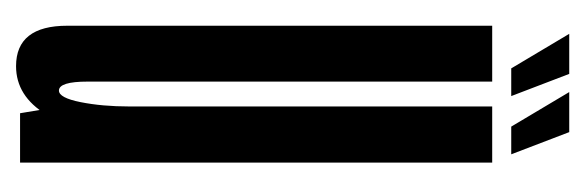

<svg xmlns="http://www.w3.org/2000/svg" viewBox="-270 -468 743 244"><g transform="rotate(90 102.0 -346.5)"><path d="M124.4 0 115.8 -51.5V-600H187.1V0ZM84.2 -600V-217.4Q84.2 -122.2 84.2 -85.8Q84.2 -49.4 95.6 -49.4Q104.8 -49.4 110.3 -76.9Q115.8 -104.4 115.8 -138.8L149.5 -127.3Q149.5 -72.1 126.1 -33.5Q102.7 5.1 64.6 5.1Q13.2 5.1 13.2 -60Q13.2 -125.1 13.2 -219.8V-600ZM141.4 -624.2 97.5 -697.9H148.4L176.6 -624.2ZM67.4 -624.2 23.5 -697.9H74.4L102.6 -624.2Z"/></g></svg>

Font: Anybody UltraCondensed Thin
Style: Regular
Weight: 100
Width: 1
Designer: Tyler Finck
Foundry: Etcetera Type Company
Version: Version 1.110